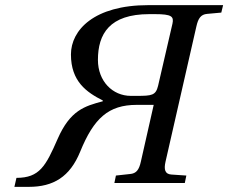

<svg xmlns="http://www.w3.org/2000/svg" viewBox="-20 -712 888 747"><path d="M36 15H92C188 15 252 -24 292 -122C345 -252 402 -304 512 -304H578L528 -83C521 -51 510 -37 486 -35L431 -29L425 0H699L705 -29L646 -33C622 -35 617 -52 624 -83L744 -609C751 -640 761 -656 786 -658L841 -663L848 -692H557C346 -692 256 -595 256 -500C256 -395 317 -353 380 -321V-318C309 -299 253 -283 204 -171C158 -66 134 -20 44 -20ZM361 -479C361 -580 406 -657 561 -657H583C648 -657 657 -648 651 -620L595 -378C586 -341 571 -339 512 -339H489C418 -339 361 -396 361 -479Z"/></svg>

Font: Heuristica
Style: Italic
Weight: 400
Italic angle: -13°
Version: Version 1.0.1